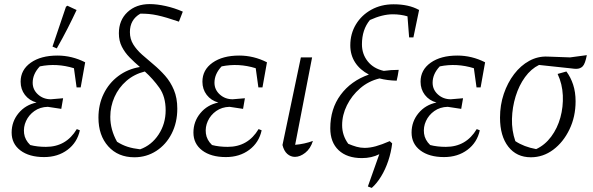

<svg xmlns="http://www.w3.org/2000/svg" viewBox="-20 -762 2902 940"><path d="M196 7Q123 7 80 -25.5Q37 -58 37 -113Q37 -167 71 -208Q105 -249 159 -260Q123 -270 102 -297.5Q81 -325 81 -362Q81 -420 130.5 -455Q180 -490 261 -490Q332 -490 397 -457L375 -334H355L342 -428Q258 -454 175 -437Q140 -400 140 -357Q140 -323 166 -299.5Q192 -276 229 -276L289 -281L280 -229L214 -239Q176 -238 148.5 -218.5Q121 -199 107.5 -169.5Q94 -140 98 -108.5Q102 -77 128 -52Q162 -43 205 -43Q304 -43 356 -130L371 -124Q358 -64 310.5 -28.5Q263 7 196 7ZM258 -525 237 -534 303 -729 310 -734 355 -713Q335 -670 311 -623Q287 -576 258 -525Z M638 8Q558 8 510 -45.5Q462 -99 462 -186Q462 -250 487.5 -302.5Q513 -355 559 -389.5Q605 -424 665 -434Q638 -457 614.5 -481Q591 -505 576.5 -533.5Q562 -562 562 -599Q562 -663 604 -702.5Q646 -742 713 -742Q748 -742 791 -732.5Q834 -723 875 -705L856 -656Q792 -678 750.5 -687Q709 -696 667 -695Q616 -666 616 -605Q616 -571 632.5 -544.5Q649 -518 675.5 -494.5Q702 -471 732 -446Q762 -421 788.5 -391Q815 -361 831.5 -321.5Q848 -282 848 -230Q848 -162 820.5 -108Q793 -54 745 -23Q697 8 638 8ZM553 -68Q578 -52 604.5 -43.5Q631 -35 666 -31Q722 -51 756.5 -103.5Q791 -156 791 -222Q791 -289 760 -332.5Q729 -376 689 -412Q637 -399 599 -366Q561 -333 540.5 -287Q520 -241 520 -190Q520 -127 553 -68Z M1086 7Q1013 7 970 -25.5Q927 -58 927 -113Q927 -167 961 -208Q995 -249 1049 -260Q1013 -270 992 -297.5Q971 -325 971 -362Q971 -420 1020.5 -455Q1070 -490 1151 -490Q1222 -490 1287 -457L1265 -334H1245L1232 -428Q1148 -454 1065 -437Q1030 -400 1030 -357Q1030 -323 1056 -299.5Q1082 -276 1119 -276L1179 -281L1170 -229L1104 -239Q1066 -238 1038.5 -218.5Q1011 -199 997.5 -169.5Q984 -140 988 -108.5Q992 -77 1018 -52Q1052 -43 1095 -43Q1194 -43 1246 -130L1261 -124Q1248 -64 1200.5 -28.5Q1153 7 1086 7Z M1512 -72Q1500 -34 1474.5 -14Q1449 6 1424 6Q1403 6 1386.5 -8.5Q1370 -23 1363 -52L1453 -481H1508L1425 -53Q1471 -57 1512 -72Z M1800 158 1781 151 1837 -7Q1799 12 1752 12Q1679 12 1638 -26.5Q1597 -65 1597 -134Q1597 -229 1647.5 -297.5Q1698 -366 1786 -397Q1742 -420 1718.5 -456.5Q1695 -493 1695 -540Q1695 -597 1722.5 -642.5Q1750 -688 1798 -714.5Q1846 -741 1907 -741Q1981 -741 2030 -714H2032L2004 -579H1983L1975 -682Q1941 -692 1903 -692Q1852 -692 1791 -664Q1752 -617 1752 -545Q1752 -497 1780.5 -461.5Q1809 -426 1859 -415Q1894 -420 1932 -420Q1930 -406 1927.5 -392.5Q1925 -379 1922 -367Q1876 -368 1838 -378Q1784 -365 1743 -329.5Q1702 -294 1678.5 -246.5Q1655 -199 1655 -149Q1655 -99 1685 -58Q1706 -49 1725.5 -43.5Q1745 -38 1765 -38Q1791 -38 1820 -46Q1849 -54 1888 -71L1900 -60Q1895 -17 1881 25Q1867 67 1846 101.5Q1825 136 1800 158Z M2154 7Q2081 7 2038 -25.5Q1995 -58 1995 -113Q1995 -167 2029 -208Q2063 -249 2117 -260Q2081 -270 2060 -297.5Q2039 -325 2039 -362Q2039 -420 2088.5 -455Q2138 -490 2219 -490Q2290 -490 2355 -457L2333 -334H2313L2300 -428Q2216 -454 2133 -437Q2098 -400 2098 -357Q2098 -323 2124 -299.5Q2150 -276 2187 -276L2247 -281L2238 -229L2172 -239Q2134 -238 2106.5 -218.5Q2079 -199 2065.5 -169.5Q2052 -140 2056 -108.5Q2060 -77 2086 -52Q2120 -43 2163 -43Q2262 -43 2314 -130L2329 -124Q2316 -64 2268.5 -28.5Q2221 7 2154 7Z M2579 8Q2509 8 2468.5 -44Q2428 -96 2428 -186Q2428 -248 2446.5 -302.5Q2465 -357 2497 -399Q2529 -441 2571 -464Q2613 -487 2660 -485L2771 -481L2853 -492Q2845 -450 2833 -437.5Q2821 -425 2801 -425Q2796 -425 2790.5 -425.5Q2785 -426 2778 -427L2619 -444Q2580 -425 2550.5 -384.5Q2521 -344 2504.5 -290.5Q2488 -237 2486.5 -180Q2485 -123 2503 -71Q2545 -43 2605 -32Q2648 -52 2678.5 -93Q2709 -134 2723.5 -186.5Q2738 -239 2735.5 -295Q2733 -351 2710 -400L2753 -412Q2774 -384 2786 -347.5Q2798 -311 2798 -266Q2798 -191 2768 -128.5Q2738 -66 2688.5 -29Q2639 8 2579 8Z"/></svg>

Font: Piazzolla Light
Style: Italic
Weight: 300
Italic angle: -11.3°
Designer: Juan Pablo del Peral
Foundry: Huerta Tipografica
Version: Version 1.330